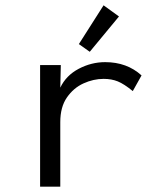

<svg xmlns="http://www.w3.org/2000/svg" viewBox="-20 -702 603 723"><path d="M131 1V-457H209L207 -372Q229 -418 276.5 -443Q324 -468 376 -468Q458 -468 513 -418L480 -359Q447 -386 423.5 -395.5Q400 -405 370 -405Q332 -405 294.5 -388Q257 -371 232 -335Q207 -299 207 -242V1ZM318 -507 277 -536 370 -682 428 -640Z"/></svg>

Font: Inconsolata SemiExpanded
Style: Regular
Weight: 400
Width: 6
Monospace: yes
Designer: Raph Levien, Cyreal, Brenton Simpson
Foundry: Raph Levien, Cyreal, Google
Version: Version 3.100; ttfautohint (v1.8.4.7-5d5b)